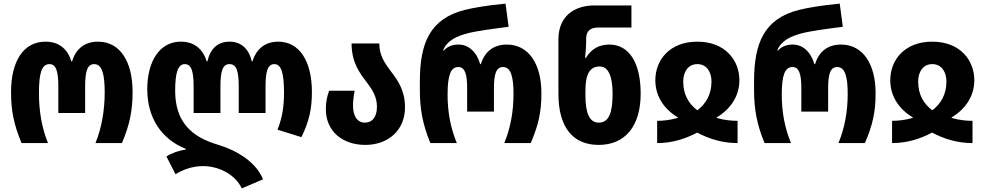

<svg xmlns="http://www.w3.org/2000/svg" viewBox="-20 -790 5439 1060"><path d="M99 0H245C211 -83 195 -176 195 -276C195 -389 211 -436 253 -436C289 -436 302 -399 302 -311V-166H450V-311C450 -399 463 -436 500 -436C544 -436 558 -380 558 -279C558 -184 542 -85 507 0H653C696 -100 712 -180 712 -282C712 -452 642 -560 521 -560C449 -560 399 -522 378 -451H374C353 -521 304 -560 231 -560C109 -560 41 -451 41 -282C41 -178 56 -104 99 0Z M1315 250 1432 200C1395 107 1292 41 1177 7C1042 -34 947 -113 947 -289C947 -390 963 -436 1000 -436C1036 -436 1049 -399 1049 -311V-166H1197V-314C1197 -399 1210 -436 1247 -436C1285 -436 1298 -399 1298 -314V-166H1446V-311C1446 -400 1459 -436 1495 -436C1532 -436 1548 -389 1548 -278C1548 -205 1539 -141 1512 -74L1644 -33C1687 -120 1702 -190 1702 -282C1702 -451 1634 -560 1516 -560C1445 -560 1395 -521 1374 -451H1370C1354 -522 1310 -560 1247 -560C1183 -560 1141 -522 1125 -451H1121C1100 -521 1051 -560 978 -560C861 -560 793 -451 793 -298C793 -135 875 -20 1006 32V36C970 40 925 56 899 74L949 172C986 149 1039 127 1101 127C1178 127 1274 165 1315 250Z M1997 10C2122 10 2216 -70 2216 -197C2216 -290 2177 -345 2139 -395C2104 -441 2074 -485 2074 -550H1921C1921 -446 1965 -387 2004 -337C2034 -296 2061 -259 2061 -200C2061 -145 2036 -113 1995 -113C1951 -113 1929 -151 1929 -207C1929 -238 1933 -263 1938 -289H1797C1785 -254 1779 -229 1779 -187C1779 -65 1871 10 1997 10Z M2356 0H2502C2468 -83 2451 -168 2451 -268C2451 -374 2468 -420 2510 -420C2546 -420 2559 -383 2559 -303V-174H2707V-303C2707 -383 2720 -420 2757 -420C2801 -420 2815 -365 2815 -271C2815 -176 2799 -85 2764 0H2910C2953 -100 2969 -172 2969 -275C2969 -437 2899 -544 2778 -544C2706 -544 2656 -506 2635 -436H2631C2611 -505 2566 -544 2512 -544C2481 -544 2451 -535 2430 -511H2426C2447 -566 2500 -590 2565 -607C2606 -618 2713 -633 2788 -642L2771 -770C2666 -760 2595 -747 2549 -736C2353 -688 2298 -551 2298 -341V-293C2298 -189 2313 -104 2356 0Z M3285 10C3432 10 3517 -94 3517 -273C3517 -447 3451 -544 3344 -544C3285 -544 3244 -518 3215 -471H3210C3214 -508 3216 -533 3216 -555V-577C3216 -620 3241 -638 3282 -638H3466V-760H3261C3156 -760 3063 -705 3063 -573V-272C3063 -88 3142 10 3285 10ZM3286 -113C3235 -113 3212 -163 3212 -264V-288C3212 -376 3233 -423 3291 -423C3339 -423 3362 -368 3362 -272C3362 -169 3342 -113 3286 -113Z M3608 0C3691 0 3765 -24 3829 -58C3893 -24 3967 0 4052 0V-123C4021 -123 3980 -126 3937 -139V-142C4020 -192 4062 -266 4062 -347C4062 -460 3981 -560 3830 -560C3678 -560 3598 -460 3598 -347C3598 -266 3639 -192 3722 -142V-139C3676 -126 3638 -123 3608 -123ZM3830 -181C3782 -217 3752 -268 3752 -340C3752 -392 3778 -436 3830 -436C3882 -436 3908 -392 3908 -340C3908 -268 3877 -217 3830 -181Z M4201 0H4347C4313 -83 4296 -168 4296 -268C4296 -374 4313 -420 4355 -420C4391 -420 4404 -383 4404 -303V-174H4552V-303C4552 -383 4565 -420 4602 -420C4646 -420 4660 -365 4660 -271C4660 -176 4644 -85 4609 0H4755C4798 -100 4814 -172 4814 -275C4814 -437 4744 -544 4623 -544C4551 -544 4501 -506 4480 -436H4476C4456 -505 4411 -544 4357 -544C4326 -544 4296 -535 4275 -511H4271C4292 -566 4345 -590 4410 -607C4451 -618 4558 -633 4633 -642L4616 -770C4511 -760 4440 -747 4394 -736C4198 -688 4143 -551 4143 -341V-293C4143 -189 4158 -104 4201 0Z M4905 0C4988 0 5062 -24 5126 -58C5190 -24 5264 0 5349 0V-123C5318 -123 5277 -126 5234 -139V-142C5317 -192 5359 -266 5359 -347C5359 -460 5278 -560 5127 -560C4975 -560 4895 -460 4895 -347C4895 -266 4936 -192 5019 -142V-139C4973 -126 4935 -123 4905 -123ZM5127 -181C5079 -217 5049 -268 5049 -340C5049 -392 5075 -436 5127 -436C5179 -436 5205 -392 5205 -340C5205 -268 5174 -217 5127 -181Z"/></svg>

Font: Noto Sans Georgian Condensed ExtraBold
Style: Regular
Weight: 800
Width: 3
Designer: Monotype Design Team, Akaki Razmadze
Foundry: Google LLC
Version: Version 2.005